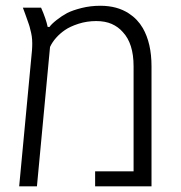

<svg xmlns="http://www.w3.org/2000/svg" viewBox="-20 -660 641 680"><path d="M47.9 0 93.3 -481.9Q93.8 -488.8 94 -494.6Q94.2 -500.5 94.2 -506.3Q94.2 -519.5 92.5 -531.5Q90.8 -543.5 86.4 -559.1Q85.9 -563 82 -574.5Q78.1 -585.9 74 -597.2Q69.8 -608.4 69.3 -610.4Q67.4 -616.2 65.2 -621.6Q63 -627 61 -632.8H125.5Q143.1 -592.8 148.9 -564.5H155.3Q161.6 -574.2 180.2 -588.9Q198.7 -603.5 217.8 -613.8Q236.8 -623.5 268.6 -631.6Q300.3 -639.6 335.4 -639.6Q395 -639.6 436.5 -612.3Q467.3 -592.3 485.8 -560.5Q516.6 -506.8 516.6 -425.3V0H316.9V-53.2H453.1V-425.3Q453.1 -505.9 415 -546.4Q398.9 -564.9 375.7 -575.2Q352.5 -585.4 320.8 -585.4Q287.6 -585.4 257.6 -575.7Q227.5 -565.9 209.5 -553.2Q192.4 -541.5 178.7 -526.1Q165 -510.7 157.2 -493.7L110.8 0Z"/></svg>

Font: Open Sans Light
Style: Regular
Weight: 300
Designer: Monotype Design Team
Foundry: Monotype Imaging Inc.
Version: Version 3.000; ttfautohint (v1.8.4)